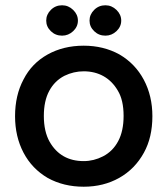

<svg xmlns="http://www.w3.org/2000/svg" viewBox="-20 -689 634 727"><path d="M155 -611Q155 -634 172.5 -651.5Q190 -669 215 -669Q239 -669 257 -651.5Q275 -634 275 -611Q275 -588 257 -571Q239 -554 215 -554Q190 -554 172.5 -571Q155 -588 155 -611ZM69 -388Q100 -449 160 -482.5Q220 -516 297 -516Q372 -516 432 -483Q492 -448 524.5 -387Q557 -326 557 -249Q557 -169 525 -111Q491 -49 431.5 -15.5Q372 18 297 18Q221 18 161 -15Q101 -50 69 -111Q37 -172 37 -249Q37 -328 69 -388ZM168 -152Q210 -79 297 -79Q335 -79 370 -97Q407 -116 427.5 -154.5Q448 -193 448 -250Q448 -310 426 -346Q405 -382 372 -400.5Q339 -419 297 -419Q259 -419 224 -402Q187 -383 166.5 -345Q146 -307 146 -250Q146 -191 168 -152ZM379 -669Q403 -669 421 -651.5Q439 -634 439 -611Q439 -588 421 -571Q403 -554 379 -554Q354 -554 336.5 -571Q319 -588 319 -611Q319 -634 336.5 -651.5Q354 -669 379 -669Z"/></svg>

Font: 寒蝉全圆体 Bold
Style: Regular
Weight: 700
Designer: Warren2060
      Designed by Motoya company      

      [Varela Round]
      Joe Prince(Latin component); Avraham Cornf
Foundry: ChillType
Version: Version 3.200